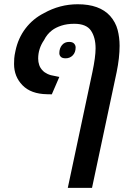

<svg xmlns="http://www.w3.org/2000/svg" viewBox="-20 -661 644 921"><path d="M305.2 240.2 423.3 -315.4Q438.5 -387.7 438.5 -429.2Q438.5 -481.4 416.3 -514.2Q394 -546.9 336.4 -546.9Q300.8 -546.9 273.7 -537.8Q246.6 -528.8 229 -515.1Q205.1 -496.6 191.4 -468.8Q163.1 -427.7 163.1 -379.9Q163.1 -363.8 168.2 -348.9Q173.3 -334 184.6 -322.8Q192.9 -313.5 207.8 -306.4Q222.7 -299.3 243.2 -296.4L264.6 -292L228.5 -208.5L205.1 -209Q128.4 -210.4 87.9 -252Q47.4 -293.5 47.4 -354Q47.4 -366.7 48.3 -380.9Q49.3 -395 54.2 -417Q66.9 -478 102.5 -524.7Q138.2 -571.3 190.4 -597.7Q266.6 -640.6 353 -640.6Q457.5 -640.6 508.3 -584.5Q534.7 -554.2 544.2 -517.8Q553.7 -481.4 553.7 -441.4Q553.7 -383.8 539.6 -315.4L421.4 240.2ZM294.9 -381.3Q278.3 -381.3 271.5 -388.7Q264.6 -396 264.6 -405.8Q264.6 -429.2 277.3 -444.6Q290 -460 311.5 -460Q328.1 -460 335.4 -451.9Q342.8 -443.8 342.8 -433.6Q342.8 -409.7 329.1 -395.5Q315.4 -381.3 294.9 -381.3Z"/></svg>

Font: Open Sans SemiBold
Style: Italic
Weight: 600
Italic angle: -12°
Designer: Monotype Design Team
Foundry: Monotype Imaging Inc.
Version: Version 3.003; ttfautohint (v1.8.4)